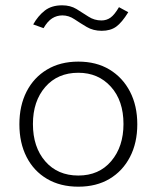

<svg xmlns="http://www.w3.org/2000/svg" viewBox="-20 -695 590 723"><path d="M275 8Q207 8 157 -21.5Q107 -51 80 -104Q53 -157 53 -227Q53 -297 80 -350Q107 -403 157 -433Q207 -463 275 -463Q343 -463 392.5 -433Q442 -403 469.5 -350Q497 -297 497 -227Q497 -157 469.5 -104Q442 -51 392.5 -21.5Q343 8 275 8ZM275 -34Q353 -34 399 -88.5Q445 -143 445 -228Q445 -316 397.5 -368.5Q350 -421 275 -421Q197 -421 150.5 -367.5Q104 -314 104 -228Q104 -141 150.5 -87.5Q197 -34 275 -34ZM428 -668 463 -649Q439 -610 417.5 -594.5Q396 -579 363 -579Q331 -579 306.5 -593.5Q282 -608 260.5 -622.5Q239 -637 215 -637Q194 -637 176.5 -626Q159 -615 144 -589L105 -603Q123 -635 148.5 -655Q174 -675 214 -675Q245 -675 268 -661Q291 -647 313 -632.5Q335 -618 362 -618Q381 -618 396 -628.5Q411 -639 428 -668Z"/></svg>

Font: Inconsolata SemiExpanded Light
Style: Regular
Weight: 300
Width: 6
Monospace: yes
Designer: Raph Levien, Cyreal, Brenton Simpson
Foundry: Raph Levien, Cyreal, Google
Version: Version 3.001; ttfautohint (v1.8.2.53-6de2)